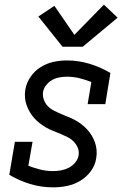

<svg xmlns="http://www.w3.org/2000/svg" viewBox="-20 -798 540 826"><path d="M209 8Q157 8 109.5 -6.5Q62 -21 20 -46L44 -188H120L102 -85Q127 -75 153.5 -68.5Q180 -62 208 -62Q225 -62 242 -65Q259 -68 275 -76Q291 -84 303 -98Q315 -112 318 -129Q321 -147 314.5 -162.5Q308 -178 296.5 -189.5Q285 -201 270 -208.5Q255 -216 239.5 -222.5Q224 -229 208.5 -235Q193 -241 179 -249Q165 -257 152 -267Q139 -277 128 -289Q117 -301 108.5 -315.5Q100 -330 94.5 -345.5Q89 -361 87.5 -378Q86 -395 89 -413Q94 -442 111.5 -467.5Q129 -493 154.5 -509Q180 -525 209 -531.5Q238 -538 267 -538Q318 -538 365.5 -523.5Q413 -509 455 -484L433 -350H357L373 -445Q348 -455 322 -461.5Q296 -468 268 -468Q252 -468 235.5 -465Q219 -462 204.5 -454Q190 -446 179 -432Q168 -418 165 -402Q163 -384 169 -368Q175 -352 186.5 -340.5Q198 -329 213 -321.5Q228 -314 243 -307.5Q258 -301 273.5 -295Q289 -289 303.5 -281Q318 -273 331 -263Q344 -253 355 -241Q366 -229 374.5 -215Q383 -201 388.5 -185.5Q394 -170 395.5 -152.5Q397 -135 394 -118Q390 -88 371 -62Q352 -36 325 -20Q298 -4 268 2Q238 8 209 8ZM249 -597 145 -727 214 -773 300 -648 427 -778 486 -722 336 -597Z"/></svg>

Font: Iosevka Slab
Style: Italic
Weight: 400
Italic angle: -9°
Monospace: yes
Designer: Belleve Invis
Foundry: Belleve Invis
Version: Version 11.1.0; ttfautohint (v1.8.3)